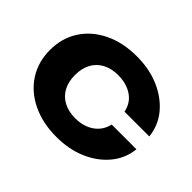

<svg xmlns="http://www.w3.org/2000/svg" viewBox="-131 -792 1014 1014"><g transform="rotate(45 376.0 -285.0)"><path d="M726 -237Q718 -162 670.5 -105Q623 -48 548.5 -16Q474 16 381 16Q278 16 199 -22Q120 -60 76 -128Q32 -196 32 -285Q32 -374 76 -442Q120 -510 199 -548Q278 -586 381 -586Q474 -586 548.5 -554Q623 -522 670.5 -465.5Q718 -409 726 -333H541Q530 -388 486.5 -417Q443 -446 381 -446Q332 -446 295.5 -427Q259 -408 239 -372Q219 -336 219 -285Q219 -234 239 -198Q259 -162 295.5 -143Q332 -124 381 -124Q444 -124 487 -154.5Q530 -185 541 -237Z"/></g></svg>

Font: Unbounded SemiBold
Style: Regular
Weight: 600
Designer: Luke Prowse, Jean-Baptiste Morizot, Fátima Lázaro, Florian Runge
Foundry: NaN
Version: Version 1.700